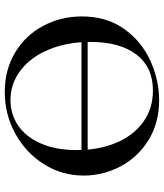

<svg xmlns="http://www.w3.org/2000/svg" viewBox="39 -715 688 806"><g transform="rotate(90 383.0 -312.0)"><path d="M119 -336H653V-310H119ZM49 -312Q49 -415 101 -488.5Q153 -562 234.5 -599Q316 -636 401 -636Q496 -636 568 -591.5Q640 -547 678.5 -474Q717 -401 717 -319Q717 -228 669 -152Q621 -76 540.5 -32Q460 12 366 12Q273 12 200.5 -31.5Q128 -75 88.5 -149.5Q49 -224 49 -312ZM610 -290Q610 -383 579.5 -455.5Q549 -528 492.5 -569Q436 -610 360 -610Q262 -610 209 -540.5Q156 -471 156 -348Q156 -252 187 -175.5Q218 -99 274 -55.5Q330 -12 400 -12Q460 -12 507.5 -44.5Q555 -77 582.5 -140Q610 -203 610 -290Z"/></g></svg>

Font: Cormorant Unicase SemiBold
Style: Regular
Weight: 600
Designer: Christian Thalmann (Catharsis Fonts)
Foundry: Catharsis Fonts
Version: Version 4.000